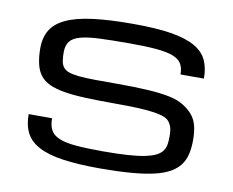

<svg xmlns="http://www.w3.org/2000/svg" viewBox="-68 -665 917 757"><g transform="rotate(10 390.5 -286.0)"><path d="M390.6 -256.3Q445.3 -256.3 483.9 -254.6Q522.5 -252.9 548.6 -248.8Q574.7 -244.6 589.8 -238.3Q605 -231.9 612.8 -219.5Q620.6 -207 622.8 -194.6Q625 -182.1 625 -166Q625 -148.4 622.8 -134Q620.6 -119.6 612.3 -107.9Q604 -96.2 587.9 -87.9Q571.8 -79.6 543.9 -73.7Q516.1 -67.9 474.9 -65.2Q433.6 -62.5 375 -62.5Q310.5 -62.5 268.3 -66.2Q226.1 -69.8 201.2 -80.1Q176.3 -90.3 166.3 -108.6Q156.2 -127 156.2 -156.2H62.5Q62.5 -111.8 78.4 -81.1Q94.2 -50.3 130.9 -31Q167.5 -11.7 227.3 -2.9Q287.1 5.9 375 5.9Q445.3 5.9 498.3 1.7Q551.3 -2.4 589.4 -11Q627.4 -19.5 652.6 -33.4Q677.7 -47.4 692.4 -66.7Q707 -85.9 712.9 -111.1Q718.8 -136.2 718.8 -168Q718.8 -199.7 712.9 -223.9Q707 -248 692.6 -265.9Q678.2 -283.7 654.3 -298.8Q630.4 -314 593.8 -321.3Q557.1 -328.6 507.1 -331.5Q457 -334.5 390.6 -334.5Q335.9 -334.5 297.4 -334.7Q258.8 -335 232.7 -337.6Q206.5 -340.3 191.4 -345.7Q176.3 -351.1 168.5 -361.3Q160.6 -371.6 158.4 -387.5Q156.2 -403.3 156.2 -419.9Q156.2 -448.2 168.9 -464.4Q181.6 -480.5 210.9 -488.3Q240.2 -496.1 288.1 -498Q335.9 -500 406.2 -500Q470.7 -500 512.9 -496.3Q555.2 -492.7 580.1 -483.2Q605 -473.6 615 -457Q625 -440.4 625 -414.1H718.8Q718.8 -456.5 704.6 -487.3Q690.4 -518.1 655 -538.3Q619.6 -558.6 559.3 -568.4Q499 -578.1 406.2 -578.1Q312.5 -578.1 247.1 -569.8Q181.6 -561.5 140.6 -542.7Q99.6 -523.9 81.1 -493.9Q62.5 -463.9 62.5 -419.9Q62.5 -387.7 68.4 -360.1Q74.2 -332.5 88.4 -313.7Q102.5 -294.9 126.7 -283.7Q150.9 -272.5 187.3 -266.4Q223.6 -260.3 273.9 -258.3Q324.2 -256.3 390.6 -256.3Z"/></g></svg>

Font: Michroma
Style: Regular
Weight: 400
Version: Version 1.000